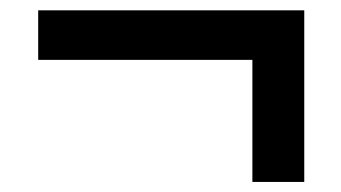

<svg xmlns="http://www.w3.org/2000/svg" viewBox="-20 -448 660 372"><path d="M469 -95.5V-332H54V-428H569.5V-95.5Z"/></svg>

Font: Encode Sans SC Condensed SemiBold
Style: Regular
Weight: 600
Width: 3
Designer: Multiple Designers
Foundry: Impallari Type
Version: Version 3.002